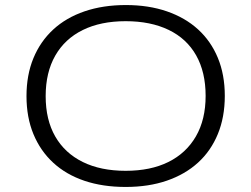

<svg xmlns="http://www.w3.org/2000/svg" viewBox="-20 -733 996 761"><path d="M478 8Q387 8 314.5 -16.5Q242 -41 191 -88Q140 -135 112.5 -201.5Q85 -268 85 -352Q85 -436 112.5 -502.5Q140 -569 191 -616Q242 -663 315 -688Q388 -713 479 -713Q569 -713 641.5 -688Q714 -663 765 -616.5Q816 -570 843.5 -503.5Q871 -437 871 -353Q871 -269 843.5 -202Q816 -135 765 -88.5Q714 -42 641.5 -17Q569 8 478 8ZM478 -56Q577 -56 647.5 -91Q718 -126 756.5 -192.5Q795 -259 795 -353Q795 -447 757.5 -513.5Q720 -580 648.5 -614.5Q577 -649 478 -649Q379 -649 308 -614Q237 -579 199 -512.5Q161 -446 161 -352Q161 -258 199 -192Q237 -126 308 -91Q379 -56 478 -56Z"/></svg>

Font: Nunito Sans 10pt Expanded Light
Style: Regular
Weight: 300
Width: 7
Designer: Vernon Adams
Foundry: Vernon Adams
Version: Version 3.101;gftools[0.9.27]